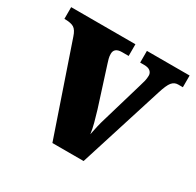

<svg xmlns="http://www.w3.org/2000/svg" viewBox="-122 -673 828 810"><g transform="rotate(30 291.5 -268.0)"><path d="M76 -433Q67 -461 52.5 -470Q38 -479 6 -479V-536H319V-479H287Q249 -479 249 -449Q249 -437 252 -426Q255 -415 258 -406L318 -218Q327 -188 334 -162Q341 -136 344 -112Q348 -132 353 -154Q358 -176 364 -195L423 -395Q428 -411 431 -423.5Q434 -436 434 -450Q434 -462 424.5 -470.5Q415 -479 394 -479H375V-536H583V-479H560Q542 -479 530 -464.5Q518 -450 505 -408L376 0H224Z"/></g></svg>

Font: Noto Serif Armenian SemiCondensed ExtraBold
Style: Regular
Weight: 800
Width: 4
Designer: Monotype Design Team
Foundry: Monotype Imaging Inc.
Version: Version 2.008; ttfautohint (v1.8.4.7-5d5b)